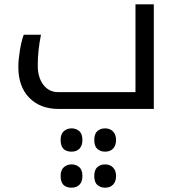

<svg xmlns="http://www.w3.org/2000/svg" viewBox="-20 -505 818 890"><path d="M252 0Q166 0 115.5 -52Q65 -104 65 -194Q65 -227 72 -270.5Q79 -314 90 -344H170Q155 -272 155 -201Q155 -146 181 -112Q207 -78 249 -78H608V-485H693V0ZM312 198Q261 198 261 144Q261 116 276 103Q291 90 312 90Q332 90 347 102.5Q362 115 362 144Q362 170 348.5 184Q335 198 312 198ZM467 198Q446 198 431.5 185.5Q417 173 417 144Q417 115 431.5 102.5Q446 90 467 90Q490 90 504 104.5Q518 119 518 144Q518 169 504.5 183.5Q491 198 467 198ZM312 365Q261 365 261 311Q261 283 276 270Q291 257 312 257Q332 257 347 269.5Q362 282 362 311Q362 337 348.5 351Q335 365 312 365ZM467 365Q446 365 431.5 352.5Q417 340 417 311Q417 282 431.5 269.5Q446 257 467 257Q490 257 504 271.5Q518 286 518 311Q518 336 504.5 350.5Q491 365 467 365Z"/></svg>

Font: Noto Kufi Arabic
Style: Regular
Weight: 400
Designer: Monotype Design Team, David Williams, Khaled Hosny
Foundry: Google LLC
Version: Version 2.109; ttfautohint (v1.8.4.7-5d5b)